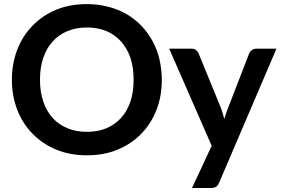

<svg xmlns="http://www.w3.org/2000/svg" viewBox="-20 -751 1371 938"><path d="M770.5 -361.3Q770.5 -280.3 744.6 -214.4Q718.8 -147.5 669.9 -97.2Q622.1 -47.9 554.7 -20Q487.3 7.8 404.3 7.8Q322.3 7.8 254.9 -20Q187.5 -47.9 139.6 -97.2Q90.3 -147 64.5 -214.4Q38.1 -281.7 38.1 -361.3Q38.1 -440.4 64.5 -508.8Q90.8 -576.7 139.6 -626Q188.5 -676.3 254.9 -703.6Q321.3 -731 404.3 -731Q458 -731 507.8 -718.3Q557.6 -705.6 597.2 -682.6Q637.7 -659.2 669.9 -626Q701.7 -592.8 724.6 -551.3Q747.1 -510.7 758.8 -462.4Q770.5 -410.6 770.5 -361.3ZM632.8 -361.3Q632.8 -421.9 617.2 -468.3Q601.6 -514.2 571.3 -548.3Q542 -581.5 500 -599.1Q457.5 -616.7 404.3 -616.7Q351.6 -616.7 309.6 -599.1Q266.6 -581.5 237.3 -548.3Q207.5 -515.6 191.4 -468.3Q175.3 -420.9 175.3 -361.3Q175.3 -302.7 191.4 -254.9Q208 -206.5 237.3 -174.8Q266.1 -142.6 309.6 -124.5Q351.6 -106.9 404.3 -106.9Q457.5 -106.9 500 -124.5Q542.5 -142.6 571.3 -174.8Q601.1 -207.5 617.2 -254.9Q632.8 -301.3 632.8 -361.3ZM1231.4 -513.2H1330.6L1050.8 141.1Q1045.4 153.8 1037.1 160.6Q1027.8 167.5 1009.8 167.5H918L1014.2 -38.6L806.6 -513.2H915Q929.2 -513.2 938 -505.9Q946.8 -499 950.2 -490.2L1059.1 -224.1Q1064.9 -209 1068.4 -196.8Q1070.8 -188 1075.7 -169.4L1084.5 -197.3Q1086.9 -204.1 1094.7 -224.6L1197.3 -490.2Q1200.7 -499.5 1210.9 -506.3Q1220.2 -513.2 1231.4 -513.2Z"/></svg>

Font: Lato-SemiBold
Style: Bold
Weight: 500
Designer: Lukasz Dziedzic with Adam Twardoch and Botio Nikoltchev
Foundry: tyPoland Lukasz Dziedzic
Version: ""